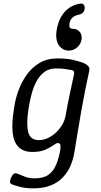

<svg xmlns="http://www.w3.org/2000/svg" viewBox="-20 -828 556 1055"><path d="M162 207Q125 207 95.5 200Q66 193 48 186Q36 181 35 173.5Q34 166 39 153Q46 135 54.5 128Q63 121 74 126Q90 131 113.5 141.5Q137 152 171 152Q219 152 246.5 132Q274 112 288.5 77Q303 42 311 -2Q314 -26 311 -34Q308 -42 297 -42Q290 -42 273.5 -30Q257 -18 229 -5.5Q201 7 159 7Q109 7 82 -20Q55 -47 49.5 -99Q44 -151 56 -225L60 -250Q66 -289 82.5 -333.5Q99 -378 127 -417.5Q155 -457 197 -482Q239 -507 296 -507Q343 -507 376 -500Q409 -493 437 -483Q454 -476 464.5 -465Q475 -454 470 -437Q458 -383 447 -327Q436 -271 426 -214.5Q416 -158 407 -102.5Q398 -47 389 7Q383 46 368 81.5Q353 117 326.5 145.5Q300 174 259.5 190.5Q219 207 162 207ZM194 -58Q226 -58 257.5 -77Q289 -96 312.5 -128Q336 -160 342 -200Q351 -254 363.5 -311Q376 -368 387 -421Q389 -430 385.5 -436Q382 -442 373 -443Q362 -445 339.5 -448.5Q317 -452 287 -452Q249 -452 222.5 -431.5Q196 -411 179.5 -379Q163 -347 154 -312.5Q145 -278 140 -250L136 -225Q124 -147 135 -102.5Q146 -58 194 -58ZM378 -670Q404 -670 418 -653Q432 -636 428 -610Q424 -585 404 -567.5Q384 -550 358 -550Q333 -550 318.5 -567.5Q304 -585 308 -610Q312 -636 332.5 -653Q353 -670 378 -670ZM358 -550Q334 -550 316.5 -564.5Q299 -579 292.5 -604Q286 -629 291 -660Q301 -723 334 -761Q367 -799 419 -808Q434 -810 440.5 -802Q447 -794 445 -780V-778Q441 -753 412 -747Q391 -743 378 -731Q365 -719 362 -700Q357 -670 378 -670Z"/></svg>

Font: Winky Sans Light
Style: Italic
Weight: 300
Italic angle: -8.97852°
Designer: Simon Atzbach
Foundry: typofactur
Version: Version 1.205